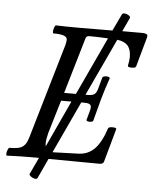

<svg xmlns="http://www.w3.org/2000/svg" viewBox="-64 -803 766 958"><g transform="rotate(5 319.0 -324.5)"><path d="M-2.9 2.9Q-6.3 1.5 -5.9 -7.3Q-5.4 -16.1 -1.2 -26.6Q2.9 -37.1 6.8 -37.1Q32.7 -37.1 49.3 -40.5Q65.9 -43.9 75.9 -52.5Q85.9 -61 90.8 -70.6Q95.7 -80.1 101.1 -97.2L240.2 -571.8Q245.1 -589.4 244.6 -601.1Q244.1 -612.8 228 -618.9Q211.9 -625 175.8 -625Q171.9 -626.5 172.6 -635.5Q173.3 -644.5 177.2 -655.3Q181.2 -666 185.1 -666Q227.1 -664.1 309.1 -664.1Q335.9 -664.1 388.7 -664.6Q441.4 -665 467.8 -665L508.8 -751Q512.7 -755.9 522.9 -754.9Q533.2 -753.9 542.7 -747.3Q552.2 -740.7 548.8 -733.9L517.1 -666H616.2Q644 -666 644 -652.8Q644 -650.9 642.1 -643.1L601.1 -496.1Q598.1 -488.3 577.1 -488.8Q559.6 -489.7 560.1 -496.1Q565.9 -525.4 565.9 -540Q565.9 -578.1 549.1 -597.4Q532.2 -616.7 496.1 -621.1L361.8 -334H372.1Q395 -334 405.5 -340.8Q416 -347.7 421.9 -368.2L438 -426.8Q439.5 -431.6 448.7 -433.6Q458 -435.5 466.8 -433.6Q475.6 -431.6 475.1 -425.8Q456.1 -371.6 440.9 -317.9Q415.5 -224.6 412.1 -209Q409.7 -201.2 392.1 -201.7Q377.4 -202.6 377.9 -209L391.1 -257.8Q397 -277.3 390.4 -285.6Q383.8 -293.9 359.9 -293.9H344.2L223.1 -34.2H231.9L352.1 -38.1Q399.9 -39.6 432.4 -72Q464.8 -104.5 488.8 -176.8Q491.2 -184.1 510.5 -184.1Q529.8 -184.1 529.8 -176.8L482.9 -8.8Q478.5 2.9 461.9 2.9Q377.9 2.9 206.1 1L159.2 102.1Q155.3 106.9 145.5 105.2Q135.7 103.5 126.2 96.2Q116.7 88.9 119.1 83L158.2 0H117.2Q57.1 0 -2.9 2.9ZM254.9 -334H314L449.2 -624Q393.6 -627 356 -627Q339.8 -627 336.9 -612.8ZM185.1 -75.2Q185.1 -64.9 187 -61L294.9 -293.9H243.2L193.8 -128.9Q185.1 -95.7 185.1 -75.2Z"/></g></svg>

Font: Junicode SmCond Medium
Style: Italic
Weight: 500
Width: 4
Italic angle: -11°
Designer: Peter S. Baker
Version: Version 2.206